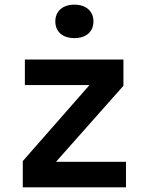

<svg xmlns="http://www.w3.org/2000/svg" viewBox="-20 -806 640 826"><path d="M300 -642C350 -642 382 -669 382 -714C382 -758 350 -786 300 -786C250 -786 218 -758 218 -714C218 -669 250 -642 300 -642ZM522 0V-110H221L511 -437V-550H87V-440H365L78 -113V0Z"/></svg>

Font: Tekne LDO
Style: Bold
Weight: 700
Monospace: yes
Designer: Alessio Laiso, Mario Rullo, Paolo Rosset
Foundry: Alessio Laiso
Version: Version 1.000;hotconv 1.0.109;makeotfexe 2.5.65596